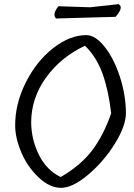

<svg xmlns="http://www.w3.org/2000/svg" viewBox="-20 -904 647 924"><path d="M515 -359Q502 -470 473.5 -549.5Q445 -629 389 -684Q272 -629 201 -530Q130 -431 130 -314Q131 -232 167.5 -158.5Q204 -85 272 -52Q369 -108 424 -181Q479 -254 515 -359ZM395 -735Q439 -735 483.5 -679Q528 -623 556.5 -536Q585 -449 586 -363Q587 -300 533 -213Q479 -126 404 -63Q329 0 274 0Q219 0 166 -50Q113 -100 83.5 -168.5Q54 -237 53 -297Q52 -403 103.5 -506Q155 -609 235.5 -672Q316 -735 395 -735ZM551 -884Q577 -869 536 -823L250 -815Q230 -835 261 -874L413 -869Z"/></svg>

Font: Tillana
Style: Regular
Weight: 400
Designer: Lipi Raval (Devanagari, Latin), Jonny Pinhorn (Latin)
Foundry: Indian Type Foundry
Version: Version 2.002;PS 1.0;hotconv 1.0.79;makeotf.lib2.5.61930; tt